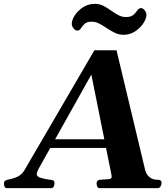

<svg xmlns="http://www.w3.org/2000/svg" viewBox="-79 -967 857 987"><path d="M493.7 -69.3 390.6 -583.5 118.7 -98.1Q116.2 -93.3 113 -85Q109.9 -76.7 109.9 -71.3Q109.9 -59.1 131.1 -52.5Q152.3 -45.9 182.1 -42.5Q194.8 -41 198 -36.9Q201.2 -32.7 201.2 -25.4Q201.2 -17.1 197.5 -8.5Q193.8 0 184.1 0H-44.9Q-52.2 0 -55.4 -7.6Q-58.6 -15.1 -58.6 -21.5Q-58.6 -34.2 -52 -38.1Q-45.4 -42 -40 -43Q-18.6 -47.4 -2.4 -53Q13.7 -58.6 25.6 -67.6Q37.6 -76.7 45.9 -90.8L406.2 -708.5H520L668 -89.8Q671.9 -76.7 679.9 -66.2Q688 -55.7 700.4 -49.3Q712.9 -43 730 -43Q741.7 -43 746.6 -39.3Q751.5 -35.6 751.5 -25.9Q751.5 -16.6 746.1 -8.3Q740.7 0 732.4 0H431.6Q423.8 0 420.7 -8.8Q417.5 -17.6 417.5 -23.4Q417.5 -41.5 435.1 -43Q467.8 -45.4 481.4 -46.1Q495.1 -46.9 495.1 -59.6Q495.1 -62 493.7 -69.3ZM149.4 -206.5 168.9 -251H484.9L494.6 -206.5ZM556.2 -788.1Q532.7 -788.1 511.5 -798.3Q490.2 -808.6 470.5 -822Q450.7 -835.4 431.4 -845.5Q412.1 -855.5 392.6 -855.5Q367.2 -855.5 355.5 -844Q343.8 -832.5 336.7 -821Q329.6 -809.6 317.4 -809.6Q308.1 -809.6 299.1 -821Q290 -832.5 290 -844.7Q290 -863.8 305.2 -887.7Q320.3 -911.6 347.4 -929.4Q374.5 -947.3 409.2 -947.3Q432.6 -947.3 452.4 -937Q472.2 -926.8 491 -913.3Q509.8 -899.9 528.6 -889.6Q547.4 -879.4 568.4 -879.4Q594.7 -879.4 607.2 -890.9Q619.6 -902.3 627.2 -913.8Q634.8 -925.3 646.5 -925.3Q655.8 -925.3 664.8 -914.1Q673.8 -902.8 673.8 -890.1Q673.8 -871.6 658 -847.4Q642.1 -823.2 615.5 -805.7Q588.9 -788.1 556.2 -788.1Z"/></svg>

Font: Gelasio
Style: Bold Italic
Weight: 700
Italic angle: -8.5°
Designer: Eben Sorkin
Foundry: Eben Sorkin
Version: Version 1.008